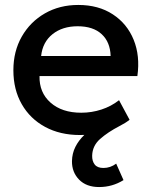

<svg xmlns="http://www.w3.org/2000/svg" viewBox="-20 -530 612 775"><path d="M302.5 15Q222.5 15 162 -17.8Q101.5 -50.5 67.8 -109.5Q34 -168.5 34 -246.5Q34 -323 68 -382.5Q102 -442 161.2 -476Q220.5 -510 296 -510Q377.5 -510 435.2 -472.2Q493 -434.5 519.5 -369.5Q546 -304.5 534.5 -223H139.5Q138 -156.5 184 -115.8Q230 -75 308 -75Q350 -75 389.2 -87.8Q428.5 -100.5 460.5 -125.5L503 -46.5Q486 -33 463 -21.5Q415 3.5 384 31Q353 58.5 352 98.5Q351.5 120 362.2 134Q373 148 397.5 148Q425.5 148 449 130.5L478.5 197Q433.5 225 380 225Q328.5 225 299.2 195Q270 165 270.5 120.5Q271 89.5 284.2 63Q297.5 36.5 320.5 14.5Q311 15 302.5 15ZM146 -304H426.5Q425 -360 390.5 -392Q356 -424 293.5 -424Q232 -424 192 -392Q152 -360 146 -304Z"/></svg>

Font: Geologica
Style: Regular
Weight: 400
Designer: Sindre Bremnes, Frode Helland
Foundry: Monokrom Skriftforlag AS
Version: Version 1.010; ttfautohint (v1.8.4.7-5d5b);gftools[0.9.28]